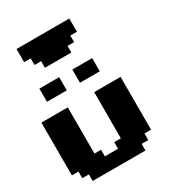

<svg xmlns="http://www.w3.org/2000/svg" viewBox="-281 -1412 1437 1575"><g transform="rotate(-30 437.5 -625.0)"><path d="M125 0H625V-62.5H687.5V-125H750V-625H500V-187.5H437.5V-125H312.5V-187.5H250V-625H0V-125H62.5V-62.5H125ZM437.5 -750H625V-875H437.5ZM125 -750H312.5V-875H125ZM250 -1000H500V-1062.5H562.5V-1125H625V-1250H125V-1125H187.5V-1062.5H250Z"/></g></svg>

Font: Faithful 32x
Style: Bold
Weight: 400
Foundry: Faithful Resource Pack
Version: Version 1.0; January 27, 2023